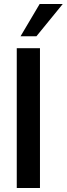

<svg xmlns="http://www.w3.org/2000/svg" viewBox="-20 -948 336 968"><path d="M64.5 0V-705H181.5V0ZM83.5 -765 180 -928H296.5L163.5 -765Z"/></svg>

Font: Nunito Sans 12pt ExtraLight Condensed
Style: Regular
Weight: 200
Width: 3
Version: Version 3.101;gftools[0.9.27]